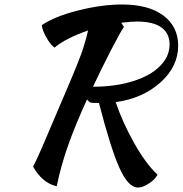

<svg xmlns="http://www.w3.org/2000/svg" viewBox="-20 -756 821 863"><path d="M780.8 -550.8Q780.8 -456.5 700.7 -385Q620.6 -313.5 500 -296.9Q531.7 -203.1 584.5 -110.4Q637.2 -17.6 688 28.8Q678.7 48.8 650.6 67.9Q622.6 86.9 600.1 86.9Q557.1 86.9 517.8 0.7Q478.5 -85.4 424.8 -293Q394 -293 386.2 -294.9Q379.4 -298.8 371.1 -309.1Q317.4 -191.4 285.4 -100.3Q253.4 -9.3 234.9 81.1Q170.9 67.4 128.9 -6.8Q144 -36.1 170.9 -97.7Q197.8 -159.2 295.9 -391.1Q330.6 -473.1 345.9 -515.6Q361.3 -558.1 376 -619.1Q275.9 -584.5 225.1 -542Q207.5 -554.2 188.7 -587.2Q169.9 -620.1 168 -643.1Q226.1 -682.6 332 -709.2Q438 -735.8 528.8 -735.8Q647.5 -735.8 714.1 -686.3Q780.8 -636.7 780.8 -550.8ZM537.1 -634.8Q523.4 -616.7 480.7 -533.9Q438 -451.2 397.9 -366.2Q497.1 -366.2 575.7 -390.4Q654.3 -414.6 698.2 -458Q742.2 -501.5 742.2 -556.2Q742.2 -606.4 705.3 -632.8Q668.5 -659.2 595.2 -659.2Q570.3 -659.2 524.9 -653.8Z"/></svg>

Font: Kaushan Script
Style: Regular
Weight: 400
Designer: Pablo Impallari
Foundry: Pablo Impallari
Version: Version 1.002